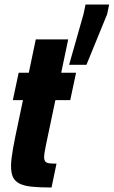

<svg xmlns="http://www.w3.org/2000/svg" viewBox="-20 -833 505 853"><path d="M209 0Q157 0 122 -3.5Q87 -7 66.5 -17.5Q46 -28 37.5 -46.5Q29 -65 29 -95Q29 -111 31.5 -130.5Q34 -150 38 -174Q42 -198 48 -226L82 -388H37L63 -510H108L139 -658H283L252 -510H318L292 -388H226L184 -188Q182 -176 180 -166.5Q178 -157 177 -149Q176 -141 176 -135Q176 -122 181.5 -115.5Q187 -109 199 -107.5Q211 -106 231 -106ZM287 -545 351 -770 360 -813H465L456 -770L364 -545Z"/></svg>

Font: Saira Condensed Black
Style: Italic
Weight: 900
Width: 3
Italic angle: -12°
Designer: Hector Gatti with collaboration of the Omnibus-Type team
Foundry: Omnibus-Type
Version: Version 1.101